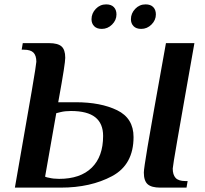

<svg xmlns="http://www.w3.org/2000/svg" viewBox="-20 -857 937 877"><path d="M146 -575Q146 -603 133 -616.5Q120 -630 89 -630H79L84 -660H204Q244 -660 261 -645Q278 -630 278 -593Q278 -580 271 -534.5Q264 -489 246 -390H326Q440 -390 515 -353.5Q590 -317 590 -231Q590 -105 492 -52.5Q394 0 258 0H48Q104 -318 125 -441.5Q146 -565 146 -575ZM637 -69Q637 -85 654 -186.5Q671 -288 738 -660H868L820 -388Q811 -338 790 -217Q769 -96 769 -87Q769 -59 782 -44.5Q795 -30 827 -30H837L832 0H712Q672 0 654.5 -15.5Q637 -31 637 -69ZM451 -236Q451 -293 415 -321.5Q379 -350 304 -350Q277 -350 257 -345L237 -340L186 -50Q195 -46 204 -45Q224 -40 250 -40Q347 -40 399 -91Q451 -142 451 -236ZM398 -769Q398 -796 417.5 -816.5Q437 -837 465 -837Q488 -837 500 -824.5Q512 -812 512 -791Q512 -765 492 -745Q472 -725 445 -725Q422 -725 410 -737.5Q398 -750 398 -769ZM578 -769Q578 -796 597.5 -816.5Q617 -837 645 -837Q668 -837 680 -824.5Q692 -812 692 -791Q692 -765 672 -745Q652 -725 625 -725Q602 -725 590 -737.5Q578 -750 578 -769Z"/></svg>

Font: Philosopher
Style: Bold Italic
Weight: 700
Italic angle: -10°
Designer: Jovanny Lemonad
Foundry: Jovanny Lemonad
Version: Version 2.000